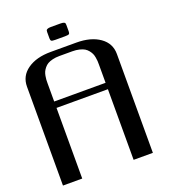

<svg xmlns="http://www.w3.org/2000/svg" viewBox="-164 -1053 1036 1171"><g transform="rotate(-20 354.0 -467.0)"><path d="M396 -913.6V-871.6Q396 -859.4 391.1 -855.2Q386.2 -851.1 364.7 -851.1H302.2Q281.2 -851.1 276.1 -855.2Q271 -859.4 271 -871.6V-913.6Q271.5 -920.9 272.5 -924.1Q273.4 -927.2 280.5 -930.7Q287.6 -934.1 302.2 -934.1H364.7Q379.4 -934.1 386.5 -931.2Q393.6 -928.2 394.5 -925Q395.5 -921.9 396 -913.6ZM416.5 -791.5Q510.3 -791.5 567.6 -751.2Q625 -710.9 625 -641.6V0H500V-458.5H166.5V0Q166.5 0 41.5 0V-641.6Q41.5 -710.9 98.9 -751.2Q156.2 -791.5 250 -791.5ZM500 -500V-618.7Q500 -631.8 499.5 -641.6Q499 -651.4 496.3 -666Q493.7 -680.7 488.8 -691.2Q483.9 -701.7 474.6 -713.4Q465.3 -725.1 452.6 -732.7Q439.9 -740.2 419.9 -745.1Q399.9 -750 375 -750H291.5Q266.6 -750 246.6 -745.1Q226.6 -740.2 213.9 -732.7Q201.2 -725.1 191.9 -713.4Q182.6 -701.7 177.7 -691.2Q172.9 -680.7 170.2 -666Q167.5 -651.4 167 -641.6Q166.5 -631.8 166.5 -618.7V-500Z"/></g></svg>

Font: Gputeks
Style: Bold
Weight: 600
Width: 8
Version: Version 0.9